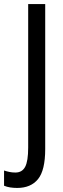

<svg xmlns="http://www.w3.org/2000/svg" viewBox="-69 -734 313 947"><path d="M16 193Q-2 193 -18.5 190.5Q-35 188 -49 182V107Q-37 111 -23 114Q-9 117 7 117Q40 117 55 89Q70 61 70 -6V-714H154V1Q154 106 118.5 149.5Q83 193 16 193Z"/></svg>

Font: Noto Sans Thai ExtCond
Style: Regular
Weight: 400
Width: 2
Designer: Monotype Design Team
Foundry: Monotype Imaging Inc.
Version: Version 2.002; ttfautohint (v1.8.4.7-5d5b)